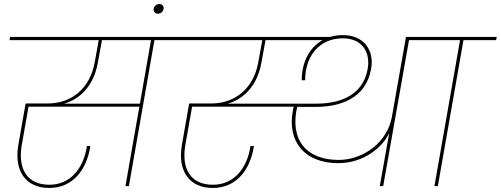

<svg xmlns="http://www.w3.org/2000/svg" viewBox="-20 -923 2483 952"><path d="M224 9C343 9 411 -84 428 -199H411C395 -91 331 -7 225 -7C112 -7 68 -88 88 -204L123 -403L112 -394H679L682 -409H256L266 -403C343 -411 439 -469 465 -611L487 -732H471L449 -611C426 -487 337 -410 217 -410H107L71 -205C49 -78 105 9 224 9ZM619 0 747 -731H730L602 0ZM908 -724 911 -740H30L27 -724Z M763 -855C777 -855 789 -865 791 -879C793 -893 785 -903 770 -903C756 -903 744 -893 742 -879C740 -865 749 -855 763 -855Z M1880 0 2008 -724H2170L2172 -740H1993L1923 -343C1901 -219 1783 -130 1659 -130C1497 -130 1414 -232 1455 -400L1444 -393C1465 -393 1492 -393 1546 -393C1666 -393 1794 -434 1820 -581C1837 -674 1784 -749 1680 -749C1556 -749 1476 -655 1476 -525H1493C1493 -645 1563 -733 1680 -733C1775 -733 1818 -665 1803 -581C1778 -439 1648 -409 1548 -409H1440C1437 -397 1434 -385 1432 -374C1403 -217 1494 -114 1657 -114C1787 -114 1880 -197 1910 -264L1863 0ZM1035 9C1154 9 1222 -84 1239 -199H1222C1206 -91 1142 -7 1036 -7C923 -7 879 -88 899 -204L934 -403L923 -394H1451L1454 -409H1067L1077 -403C1154 -411 1250 -469 1276 -611L1298 -732H1282L1260 -611C1237 -487 1148 -410 1028 -410H918L882 -205C860 -78 916 9 1035 9ZM1619 -724 1622 -740H841L838 -724Z M2151 0 2278 -724H2440L2443 -740H2102L2099 -724H2261L2134 0Z"/></svg>

Font: Poppins Devanagari Thin
Style: Italic
Weight: 100
Italic angle: -10°
Designer: Ninad Kale (Devanagari), Jonny Pinhorn (Latin)
Foundry: Indian Type Foundry
Version: 4.005